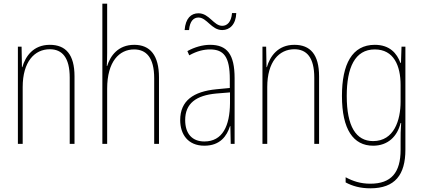

<svg xmlns="http://www.w3.org/2000/svg" viewBox="-20 -780 2294 1041"><path d="M250 -537C161 -537 118 -475 101 -416H99L97 -527H77V0H103V-308C103 -445 167 -513 250 -513C317 -513 358 -468 358 -359V0H384V-366C384 -485 336 -537 250 -537Z M561 -493V-760H535V0H561V-299C561 -447 627 -512 707 -512C772 -512 816 -469 816 -356V0H842V-360C842 -480 794 -537 708 -537C620 -537 578 -477 561 -422H559C560 -446 561 -463 561 -493Z M981 -617H1005C1009 -667 1031 -685 1056 -685C1102 -685 1126 -617 1185 -617C1225 -617 1259 -647 1261 -709H1238C1234 -661 1212 -640 1185 -640C1138 -640 1115 -708 1056 -708C1016 -708 986 -681 981 -617ZM1119 -537C1078 -537 1034 -524 996 -503L1006 -480C1049 -504 1086 -512 1119 -512C1194 -512 1226 -471 1226 -351V-303L1153 -296C1029 -284 957 -234 957 -129C957 -53 998 10 1088 10C1174 10 1210 -43 1227 -96H1229L1231 0H1252V-356C1252 -486 1211 -537 1119 -537ZM1153 -273 1227 -279V-220C1226 -98 1187 -13 1088 -13C1022 -13 984 -55 984 -129C984 -219 1043 -263 1153 -273Z M1576 -537C1487 -537 1444 -475 1427 -416H1425L1423 -527H1403V0H1429V-308C1429 -445 1493 -513 1576 -513C1643 -513 1684 -468 1684 -359V0H1710V-366C1710 -485 1662 -537 1576 -537Z M2012 -537C1889 -537 1834 -432 1834 -260C1834 -78 1896 10 2003 10C2083 10 2134 -40 2152 -113H2155C2152 -72 2152 -47 2152 -14V32C2152 156 2101 216 1988 216C1934 216 1893 202 1854 181V209C1891 229 1934 241 1988 241C2122 241 2178 167 2178 32V-527H2157L2154 -439H2151C2132 -491 2093 -537 2012 -537ZM2012 -512C2115 -512 2152 -424 2152 -319V-229C2152 -129 2117 -15 2003 -15C1910 -15 1860 -95 1860 -260C1860 -413 1904 -512 2012 -512Z"/></svg>

Font: Noto Sans Hebrew Condensed Thin
Style: Regular
Weight: 100
Width: 3
Designer: Monotype Design Team
Foundry: Monotype Imaging Inc.
Version: Version 2.004